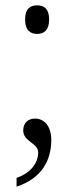

<svg xmlns="http://www.w3.org/2000/svg" viewBox="-20 -545 278 719"><path d="M119 -418C144 -418 164 -431 164 -472C164 -513 144 -525 119 -525C94 -525 74 -513 74 -472C74 -431 94 -418 119 -418ZM42 154C137 123 172 54 172 -20C172 -75 144 -101 111 -101C85 -101 67 -84 67 -57C67 -13 123 -11 123 26C123 61 99 102 42 121Z"/></svg>

Font: Noto Serif Khmer SemiCondensed Light
Style: Regular
Weight: 300
Width: 4
Designer: Danh Hong and the Monotype Design Team
Foundry: Monotype Imaging Inc.
Version: Version 2.004